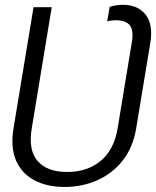

<svg xmlns="http://www.w3.org/2000/svg" viewBox="-20 -757 640 788"><path d="M245.6 10.3Q172.9 10.3 120.8 -17.3Q68.8 -44.9 45.7 -98.6Q22.5 -152.3 35.6 -231L117.7 -727.5H192.4L110.4 -231Q95.2 -140.6 134.8 -95.7Q174.3 -50.8 255.4 -51.3Q336.9 -50.8 392.6 -96.2Q448.2 -141.6 462.9 -231L521 -583Q529.3 -632.8 512.7 -653.3Q496.1 -673.8 456.1 -673.8Q447.3 -673.8 438 -672.9Q428.7 -671.9 419.9 -669.4L430.2 -729Q440.9 -732.4 455.1 -734.9Q469.2 -737.3 484.4 -737.3Q544.9 -737.3 576.9 -697.8Q608.9 -658.2 597.2 -583L539.1 -231Q525.9 -151.4 483.4 -97.9Q440.9 -44.4 378.9 -17.1Q316.9 10.3 245.6 10.3Z"/></svg>

Font: Inter Tight Light
Style: Italic
Weight: 300
Italic angle: -9.39999°
Designer: Rasmus Andersson
Foundry: rsms
Version: Version 3.004